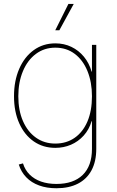

<svg xmlns="http://www.w3.org/2000/svg" viewBox="-20 -770 609 1003"><path d="M274.9 213.4Q224.1 213.4 184.1 198.7Q144 184.1 117.2 156.2Q90.3 128.4 78.1 89.4L100.1 83.5Q110.8 118.2 135 142.1Q159.2 166 194.6 178.5Q230 190.9 274.9 190.9Q363.8 190.9 412.1 143.8Q460.4 96.7 460.4 7.8V-136.7H458.5Q445.3 -92.8 417 -61.5Q388.7 -30.3 350.6 -13.9Q312.5 2.4 269 2.4Q205.1 2.4 156.5 -31.2Q107.9 -64.9 80.6 -125.7Q53.2 -186.5 53.2 -267.1Q53.2 -347.7 80.3 -410.2Q107.4 -472.7 156.2 -508.1Q205.1 -543.5 269 -543.5Q314.9 -543.5 353 -525.1Q391.1 -506.8 418.5 -473.6Q445.8 -440.4 458.5 -396H460.4V-535.6H482.9V7.8Q482.9 73.2 458.3 119.4Q433.6 165.5 387 189.5Q340.3 213.4 274.9 213.4ZM269 -20Q326.7 -20 369.9 -50Q413.1 -80.1 436.8 -135.5Q460.4 -190.9 460.4 -267.1Q460.4 -340.8 437 -398.4Q413.6 -456.1 370.6 -488.5Q327.6 -521 269 -521Q211.4 -521 167.7 -488.5Q124 -456.1 99.9 -398.4Q75.7 -340.8 75.7 -267.1Q75.7 -192.9 100.1 -137.2Q124.5 -81.5 168 -50.8Q211.4 -20 269 -20ZM268.6 -611.8 337.4 -749.5H365.2L290 -611.8Z"/></svg>

Font: Inter 20pt Thin
Style: Regular
Weight: 250
Version: Version 4.001;git-66647c0bb